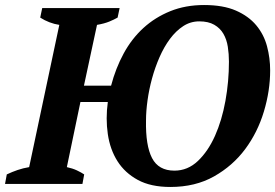

<svg xmlns="http://www.w3.org/2000/svg" viewBox="-44 -732 1095 764"><path d="M284 0H-24L-17 -38Q4 -48 26 -55.5Q48 -63 72 -67L192 -633Q172 -636 152.5 -643.5Q133 -651 116 -662L124 -700H432L424 -662Q410 -654 390.5 -646Q371 -638 342 -633L290 -391H398Q416 -460 448 -519Q480 -578 526.5 -620.5Q573 -663 633.5 -687.5Q694 -712 768 -712Q844 -712 894.5 -690Q945 -668 975.5 -631.5Q1006 -595 1018.5 -548Q1031 -501 1031 -452Q1031 -371 1006 -288Q981 -205 931.5 -138.5Q882 -72 807.5 -30Q733 12 634 12Q556 12 504.5 -16Q453 -44 423.5 -90.5Q394 -137 385 -198.5Q376 -260 385 -326H276L222 -67Q245 -62 262 -54Q279 -46 291 -38ZM537 -253Q535 -153 561 -103Q587 -53 650 -53Q703 -53 743.5 -91.5Q784 -130 811.5 -191.5Q839 -253 853 -330.5Q867 -408 867 -487Q867 -517 862.5 -546Q858 -575 845 -597.5Q832 -620 808.5 -633.5Q785 -647 749 -647Q714 -647 685 -628Q656 -609 632.5 -577.5Q609 -546 591 -505Q573 -464 561 -420Q549 -376 543 -332.5Q537 -289 537 -253Z"/></svg>

Font: PT Serif
Style: Bold Italic
Weight: 700
Italic angle: -12°
Designer: A.Korolkova, O.Umpeleva, V.Yefimov
Foundry: ParaType Ltd
Version: Version 1.000W OFL